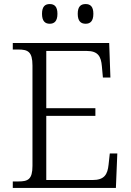

<svg xmlns="http://www.w3.org/2000/svg" viewBox="-20 -926 646 946"><path d="M402 -809C424 -809 440 -821 440 -858C440 -895 424 -906 402 -906C379 -906 363 -895 363 -858C363 -821 379 -809 402 -809ZM225 -809C247 -809 263 -821 263 -858C263 -895 247 -906 225 -906C203 -906 187 -895 187 -858C187 -821 203 -809 225 -809ZM43 0H551L558 -170H521L515 -115C510 -66 494 -39 436 -39H208V-355H450V-393H208V-675H407C463 -675 478 -648 482 -599L487 -544H524L518 -714H43V-682H70C117 -682 140 -672 140 -603V-109C140 -41 117 -32 70 -32H43Z"/></svg>

Font: Noto Serif Tamil Light
Style: Italic
Weight: 300
Italic angle: -12°
Designer: Indian Type Foundry, Tom Grace, and the Monotype Design Team
Foundry: Monotype Imaging Inc.
Version: Version 2.003